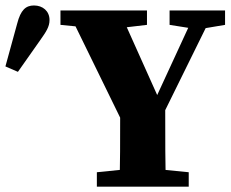

<svg xmlns="http://www.w3.org/2000/svg" viewBox="-51 -696 862 716"><path d="M310.2 0H652.8V-53.7L502 -68.7H458.2L310.2 -53.7V0ZM394.2 0H568.1C565.1 -91.9 565.1 -158.6 565.1 -309.4H397.2C397.2 -156.9 397.2 -89.9 394.2 0ZM417.8 -214.9H530.5L748.4 -657H680.8L518.3 -304.9L549.7 -309.2L393.7 -657H201.7L417.8 -214.9ZM174.5 -603.3 326.2 -588.3H370L497.1 -603.3V-657H174.5V-603.3ZM581.4 -603.3 675.8 -588.3H699.1L788.3 -603.3V-657H581.4V-603.3ZM-30.8 -448.3 15.8 -428.1 98.3 -545.3C120.8 -577.3 133.7 -595.9 133.7 -621.3C133.7 -654.8 108.3 -675.6 75.7 -675.6C44.9 -675.6 26.1 -658.4 13.2 -608.5L-30.8 -448.3Z"/></svg>

Font: Source Serif Variable
Style: Regular
Weight: 389
Designer: Frank Grießhammer
Foundry: Adobe Systems Incorporated
Version: Version 3.001;hotconv 1.0.111;makeotfexe 2.5.65597